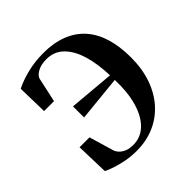

<svg xmlns="http://www.w3.org/2000/svg" viewBox="-149 -629 752 752"><g transform="rotate(-45 227.0 -253.0)"><path d="M188 12Q148 12 109 2.2Q70 -7.5 43.5 -20.5L39.5 -156.5H94.5L125.5 -51.5Q128 -44.5 136 -35.8Q144 -27 158.5 -20.5Q173 -14 194.5 -14Q236.5 -14 266.2 -42.8Q296 -71.5 311 -123.8Q326 -176 323.5 -245.5L134.5 -226.5V-288L323 -271.5Q321 -337.5 306 -387Q291 -436.5 262.5 -464.5Q234 -492.5 191.5 -492.5Q163.5 -492.5 144.2 -482.8Q125 -473 119 -458.5L96.5 -355H41.5L38.5 -481.5Q70 -497.5 112.2 -507.8Q154.5 -518 199.5 -518Q256.5 -518 300 -501.2Q343.5 -484.5 372.8 -451.8Q402 -419 416.5 -371.8Q431 -324.5 431 -263.5Q431 -200 413.2 -149.2Q395.5 -98.5 363 -62.5Q330.5 -26.5 286 -7.2Q241.5 12 188 12Z"/></g></svg>

Font: Merriweather 144pt
Style: Regular
Weight: 400
Version: Version 2.100